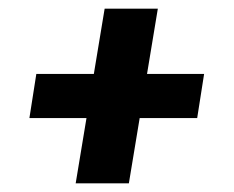

<svg xmlns="http://www.w3.org/2000/svg" viewBox="-20 -562 540 444"><path d="M155 -138 180 -289H48L64 -391H197L222 -542H345L320 -391H452L436 -289H303L278 -138Z"/></svg>

Font: Iosevka SS04 Heavy Oblique
Style: Regular
Weight: 900
Italic angle: -9°
Monospace: yes
Designer: Belleve Invis
Foundry: Belleve Invis
Version: Version 19.0.0; ttfautohint (v1.8.4)